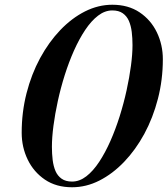

<svg xmlns="http://www.w3.org/2000/svg" viewBox="-20 -780 707 810"><path d="M284 10Q217 10 169.5 -22.2Q122 -54.5 96.8 -106.8Q71.5 -159 71.5 -220Q71.5 -306.5 92 -386.8Q112.5 -467 149.2 -534.8Q186 -602.5 234.2 -653Q282.5 -703.5 338.5 -731.8Q394.5 -760 454 -760Q521 -760 568.8 -728Q616.5 -696 641.8 -643.5Q667 -591 667 -530Q667 -443.5 646.2 -363.2Q625.5 -283 588.8 -215.2Q552 -147.5 503.5 -97Q455 -46.5 399.2 -18.2Q343.5 10 284 10ZM284 -14Q315.5 -14 344.2 -36.2Q373 -58.5 398.5 -97.2Q424 -136 445.8 -185.2Q467.5 -234.5 484.8 -289.2Q502 -344 514 -398.8Q526 -453.5 532.5 -502.8Q539 -552 539 -589.5Q539 -619 535.8 -645.2Q532.5 -671.5 523.8 -691.8Q515 -712 498 -724Q481 -736 454 -736Q422.5 -736 393.8 -714Q365 -692 339.5 -653.8Q314 -615.5 292.2 -566.8Q270.5 -518 253.2 -463.5Q236 -409 224 -354Q212 -299 205.5 -249.2Q199 -199.5 199 -160.5Q199 -131.5 202.2 -105Q205.5 -78.5 214.2 -58.2Q223 -38 240 -26Q257 -14 284 -14Z"/></svg>

Font: Bodoni Moda 9pt SemiBold
Style: Italic
Weight: 600
Italic angle: -13°
Designer: Owen Earl
Foundry: indestructible type
Version: Version 2.004